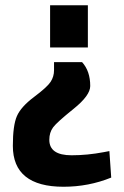

<svg xmlns="http://www.w3.org/2000/svg" viewBox="-20 -520 473 732"><path d="M186 -252V-283H293Q324 -249 324 -192Q324 -156 260.5 -105Q197 -54 182.5 -34.5Q168 -15 168 13Q168 72 253 72Q313 72 376 60L397 56L404 157Q318 192 222 192Q126 192 77.5 153Q29 114 29 36Q29 -42 44.5 -77.5Q60 -113 110 -150.5Q160 -188 173 -208Q186 -228 186 -252ZM315 -500V-339H171V-500Z"/></svg>

Font: Titillium-CLs Web
Style: CLs-Bold
Weight: 700
Version: Version 1.002;PS 57.000;hotconv 1.0.70;makeotf.lib2.5.55311